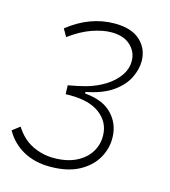

<svg xmlns="http://www.w3.org/2000/svg" viewBox="-136 -617 834 943"><g transform="rotate(15 281.5 -146.0)"><path d="M204.6 234.4Q126.5 234.4 68.4 202.1Q10.3 169.9 -22.9 110.8L15.1 81.5Q50.3 137.7 102.1 163.1Q153.8 188.5 210.4 188.5Q278.3 188.5 325.2 165Q372.1 141.6 395.8 102.3Q419.4 63 417.5 16.1Q415 -49.3 361.8 -89.6Q308.6 -129.9 210.9 -129.9Q209 -129.9 204.1 -129.9Q198.7 -129.9 187.5 -129.4L186 -174.3Q213.4 -179.2 235.8 -184.1Q258.3 -189 274.4 -193.4Q326.7 -208 368.4 -234.1Q410.2 -260.3 434.6 -295.2Q459 -330.1 459 -370.1Q459 -416.5 424.3 -449Q389.6 -481.4 327.1 -481.4Q283.7 -481.4 229.5 -462.6Q175.3 -443.8 117.2 -400.9L95.2 -439.5Q205.6 -527.3 331.5 -527.3Q417.5 -527.3 461.9 -486.1Q506.3 -444.8 506.3 -381.8Q506.3 -341.3 485.1 -297.4Q463.9 -253.4 414.1 -217.8Q364.3 -182.1 278.8 -165.5V-157.7L287.1 -156.7Q373 -147.9 417.7 -100.8Q462.4 -53.7 464.8 12.2Q467.3 69.8 438.7 120.6Q410.2 171.4 351.6 202.9Q293 234.4 204.6 234.4Z"/></g></svg>

Font: CaskaydiaCove NF ExtraLight
Style: Italic
Weight: 200
Italic angle: -10°
Designer: Aaron Bell
Foundry: Saja Typeworks
Version: Version 2111.001; VTT 6.35;Nerd Fonts 3.2.1